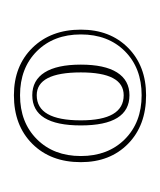

<svg xmlns="http://www.w3.org/2000/svg" viewBox="3 -607 230 276"><g transform="rotate(-90 118.0 -469.0)"><path d="M119.1 -531.2Q83 -531.2 83 -467.8Q83 -406.2 119.1 -406.2Q151.9 -406.2 151.9 -467.8Q151.9 -531.2 119.1 -531.2ZM182.4 -531Q158.2 -555.2 119.1 -555.2Q80.1 -555.2 55.9 -531Q31.7 -506.8 31.7 -467.8Q31.7 -428.7 55.9 -404.5Q80.1 -380.4 119.1 -380.4Q158.2 -380.4 182.4 -404.5Q206.5 -428.7 206.5 -467.8Q206.5 -506.8 182.4 -531ZM119.1 -537.6Q140.6 -537.6 151.9 -519.8Q163.1 -502 163.1 -467.8Q163.1 -433.6 151.9 -415.8Q140.6 -397.9 119.1 -397.9Q75.7 -397.9 75.7 -467.8Q75.7 -537.6 119.1 -537.6ZM119.1 -564Q161.1 -564 187.3 -537.4Q213.4 -510.7 213.4 -467.8Q213.4 -425.8 187.3 -399.9Q161.1 -374 119.1 -374Q75.7 -374 49.3 -399.9Q22.9 -425.8 22.9 -467.8Q22.9 -511.2 49.3 -537.6Q75.7 -564 119.1 -564Z"/></g></svg>

Font: FoglihtenNo03
Style: Regular
Weight: 500
Version: Version 0.59